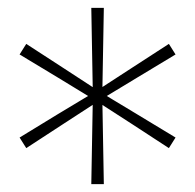

<svg xmlns="http://www.w3.org/2000/svg" viewBox="-20 -764 498 490"><path d="M411 -386Q364 -417 317.2 -447.2Q270.5 -477.5 223 -508Q174.5 -537.5 126.5 -566.8Q78.5 -596 30 -625L47 -652Q94.5 -621.5 141.2 -590.8Q188 -560 236 -529Q283.5 -500.5 331.8 -471.2Q380 -442 428 -413ZM47 -386 30 -413Q78 -442.5 126.2 -471.8Q174.5 -501 223 -530Q270.5 -561 317.2 -591.2Q364 -621.5 411 -652L428 -625Q379.5 -596 331.5 -566.8Q283.5 -537.5 236 -509Q189 -478.5 141.8 -447.8Q94.5 -417 47 -386ZM213 -294Q214 -350.5 215 -406.8Q216 -463 217 -520Q216 -575.5 215 -631.8Q214 -688 213 -744H245Q244 -688 243 -631.8Q242 -575.5 241 -520Q242 -463 243 -406.8Q244 -350.5 245 -294Z"/></svg>

Font: Commissioner Thin
Style: Regular
Weight: 100
Designer: Kostas Bartsokas
Foundry: Kostas Bartsokas
Version: Version 1.001;gftools[0.9.23]